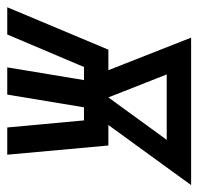

<svg xmlns="http://www.w3.org/2000/svg" viewBox="-56 -532 560 543"><g transform="rotate(90 224.5 -260.0)"><path d="M-27 0 93 -286H151L59 -520H476L306 -286H364L390 0H313L293 -217H256L220 0H143L179 -217H142L50 0ZM228 -286 348 -451H163Z"/></g></svg>

Font: Iosevka QP
Style: Italic
Weight: 400
Italic angle: -9°
Designer: Belleve Invis
Foundry: Belleve Invis
Version: Version 20.0.0; ttfautohint (v1.8.4)